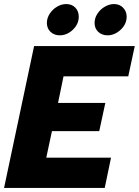

<svg xmlns="http://www.w3.org/2000/svg" viewBox="-25 -926 684 946"><path d="M206 -813Q206 -837 220 -858.5Q234 -880 256 -893Q278 -906 301 -906Q329 -906 346 -888.5Q363 -871 363 -844Q363 -807 334 -779.5Q305 -752 269 -752Q242 -752 224 -769Q206 -786 206 -813ZM441 -813Q441 -837 455 -858.5Q469 -880 491.5 -893Q514 -906 537 -906Q564 -906 581.5 -888Q599 -870 599 -844Q599 -807 569.5 -779.5Q540 -752 505 -752Q477 -752 459 -769Q441 -786 441 -813ZM143 -699H639L607 -550H288L261 -419H494L464 -280H231L203 -149H522L491 0H-5Z"/></svg>

Font: Prompt Bold
Style: Bold Italic
Weight: 700
Italic angle: -12°
Designer: Katatrad Team
Foundry: CadsonDemak
Version: Version 1.000